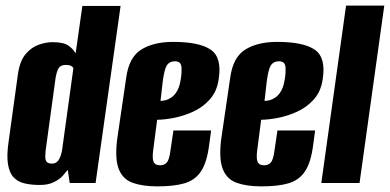

<svg xmlns="http://www.w3.org/2000/svg" viewBox="-20 -651 1387 683"><path d="M122 7Q92 7 68 1.5Q44 -4 29 -19.5Q14 -35 8.5 -66Q3 -97 11 -150L44 -389Q51 -435 71.5 -459Q92 -483 118 -492Q144 -501 167 -501Q207 -501 224.5 -488Q242 -475 249 -461L273 -630H409L320 0H228L221 -47Q215 -39 203.5 -26Q192 -13 171.5 -3Q151 7 122 7ZM164 -69Q173 -69 179 -72.5Q185 -76 189 -82.5Q193 -89 196 -97.5Q199 -106 201 -118Q211 -190 221 -263Q231 -336 241 -408Q241 -410 238 -413Q235 -416 229.5 -418Q224 -420 214 -420Q202 -420 195 -415Q188 -410 184.5 -400.5Q181 -391 178 -376L142 -113Q141 -102 141 -94Q141 -86 143 -80.5Q145 -75 150 -72Q155 -69 164 -69Z M540 12Q488 12 452.5 -0.5Q417 -13 402.5 -49.5Q388 -86 397 -157L429 -375Q439 -448 483 -475Q527 -502 596 -502Q690 -502 730 -474Q770 -446 758 -370Q752 -326 726.5 -297.5Q701 -269 666.5 -253.5Q632 -238 598 -231.5Q564 -225 539 -225L525 -117Q521 -87 526.5 -75Q532 -63 549 -63Q565 -63 573.5 -73Q582 -83 586 -113L597 -187H731L724 -135Q716 -73 695 -41.5Q674 -10 636.5 1Q599 12 540 12ZM551 -292Q558 -292 568.5 -294.5Q579 -297 590 -304.5Q601 -312 610 -327.5Q619 -343 623 -369Q627 -392 625.5 -412.5Q624 -433 602 -433Q584 -433 574.5 -420Q565 -407 559 -362Z M910 12Q858 12 822.5 -0.5Q787 -13 772.5 -49.5Q758 -86 767 -157L799 -375Q809 -448 853 -475Q897 -502 966 -502Q1060 -502 1100 -474Q1140 -446 1128 -370Q1122 -326 1096.5 -297.5Q1071 -269 1036.5 -253.5Q1002 -238 968 -231.5Q934 -225 909 -225L895 -117Q891 -87 896.5 -75Q902 -63 919 -63Q935 -63 943.5 -73Q952 -83 956 -113L967 -187H1101L1094 -135Q1086 -73 1065 -41.5Q1044 -10 1006.5 1Q969 12 910 12ZM921 -292Q928 -292 938.5 -294.5Q949 -297 960 -304.5Q971 -312 980 -327.5Q989 -343 993 -369Q997 -392 995.5 -412.5Q994 -433 972 -433Q954 -433 944.5 -420Q935 -407 929 -362Z M1123 0 1211 -631H1347L1259 0Z"/></svg>

Font: Alumni Sans Thin ExtraBold
Style: Italic
Weight: 800
Italic angle: -8°
Version: Version 1.016